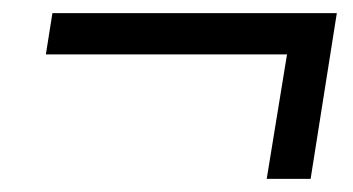

<svg xmlns="http://www.w3.org/2000/svg" viewBox="-20 -440 538 293"><path d="M387 -167 418 -357H50L60 -420H494L454 -167Z"/></svg>

Font: Nunito Sans 10pt Condensed Medium
Style: Italic
Weight: 500
Width: 3
Italic angle: -9°
Designer: Vernon Adams
Foundry: Vernon Adams
Version: Version 3.101;gftools[0.9.27]